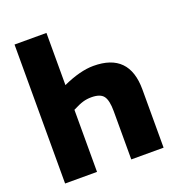

<svg xmlns="http://www.w3.org/2000/svg" viewBox="-130 -821 859 927"><g transform="rotate(-20 300.0 -357.0)"><path d="M211 -714H47V0H211V-319Q244 -336 264.5 -342Q285 -348 308 -348Q354 -348 370.5 -325.5Q387 -303 387 -248V0H553V-299Q553 -487 369 -487Q301 -487 211 -446Z"/></g></svg>

Font: Noto Sans Mono Extra
Style: Regular
Weight: 800
Designer: Monotype Design Team
Foundry: Monotype Imaging Inc.
Version: Version 1.900